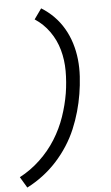

<svg xmlns="http://www.w3.org/2000/svg" viewBox="-64 -883 629 1085"><g transform="rotate(-5 250.0 -340.0)"><path d="M46 161 9 99Q72 66 125 16Q178 -34 215.5 -94Q253 -154 275.5 -219.5Q298 -285 309 -351Q319 -414 319 -476.5Q319 -539 303 -596.5Q287 -654 253 -702Q219 -750 170 -782L212 -841Q251 -817 283 -784.5Q315 -752 338 -712.5Q361 -673 375 -628Q389 -583 394 -535.5Q399 -488 396 -438.5Q393 -389 385 -340Q377 -291 363 -241.5Q349 -192 329 -144.5Q309 -97 280 -52Q251 -7 215 32.5Q179 72 136 104.5Q93 137 46 161Z"/></g></svg>

Font: Iosevka Algr
Style: Italic
Weight: 400
Italic angle: -9°
Monospace: yes
Designer: Belleve Invis
Foundry: Belleve Invis
Version: Version 26.0.2; ttfautohint (v1.8.3)